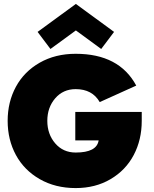

<svg xmlns="http://www.w3.org/2000/svg" viewBox="-20 -946 786 978"><path d="M237 -696.5 171.5 -783.5 366.5 -926 561 -783.5 495.5 -696.5 366.5 -791ZM363.5 -376H702V-330.5Q702 -234 661.2 -156.5Q620.5 -79 543.2 -33.5Q466 12 365.5 12Q262 12 182.5 -33.5Q103 -79 61 -156.5Q19 -234 19 -330.5Q19 -426.5 61 -504Q103 -581.5 182.5 -626.8Q262 -672 365.5 -672Q587 -672 674 -510L488 -426Q450 -492 365.5 -492Q301.5 -492 261.2 -445.2Q221 -398.5 221 -330.5Q221 -262.5 261.2 -215.8Q301.5 -169 365.5 -169Q473 -169 482.5 -231H363.5Z"/></svg>

Font: League Spartan Black
Style: Regular
Weight: 900
Foundry: The League of Moveable Type
Version: Version 2.002